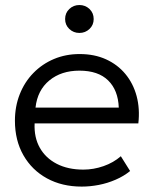

<svg xmlns="http://www.w3.org/2000/svg" viewBox="-20 -710 598 746"><path d="M297.5 15Q221 15 162.5 -17Q104 -49 71 -106.8Q38 -164.5 38 -241Q38 -296.5 56.8 -344Q75.5 -391.5 109.8 -426.5Q144 -461.5 189.8 -480.8Q235.5 -500 289.5 -500Q347 -500 392 -479.5Q437 -459 467.2 -422.5Q497.5 -386 510.8 -336.8Q524 -287.5 517.5 -230.5H114.5Q112 -176.5 134.5 -136.2Q157 -96 200.5 -73.5Q244 -51 304 -51Q343.5 -51 382.2 -64.5Q421 -78 449.5 -103L485.5 -45.5Q461 -25.5 429.2 -11.8Q397.5 2 363.8 8.5Q330 15 297.5 15ZM118 -292H441.5Q439 -359.5 400.2 -397.5Q361.5 -435.5 288.5 -435.5Q218 -435.5 171.8 -397.5Q125.5 -359.5 118 -292ZM288.5 -582Q265.5 -582 249.2 -597.5Q233 -613 233 -636Q233 -659.5 249.2 -675Q265.5 -690.5 288.5 -690.5Q311.5 -690.5 327.8 -675Q344 -659.5 344 -636Q344 -613 327.8 -597.5Q311.5 -582 288.5 -582Z"/></svg>

Font: Geologica Roman ExtraLight
Style: Regular
Weight: 250
Designer: Sindre Bremnes, Frode Helland
Foundry: Monokrom Skriftforlag AS
Version: Version 1.010;gftools[0.9.28]